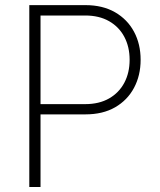

<svg xmlns="http://www.w3.org/2000/svg" viewBox="-20 -748 640 768"><path d="M97.2 0V-727.5H321.8Q390.6 -727.5 440.2 -699Q489.7 -670.4 516.1 -621.1Q542.5 -571.8 542.5 -508.8Q542.5 -446.3 516.1 -396.7Q489.7 -347.2 440.4 -318.8Q391.1 -290.5 321.8 -290.5H128.4V-331.5H320.8Q376.5 -331.5 416.3 -354.2Q456.1 -377 477.3 -417Q498.5 -457 498.5 -508.8Q498.5 -560.5 477.3 -600.6Q456.1 -640.6 416.3 -663.3Q376.5 -686 320.8 -686H142.1V0Z"/></svg>

Font: Inter Tight ExtraLight
Style: Regular
Weight: 250
Designer: Rasmus Andersson
Foundry: rsms
Version: Version 3.004